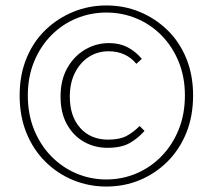

<svg xmlns="http://www.w3.org/2000/svg" viewBox="-20 -672 780 704"><path d="M370 12Q306 12 248.5 -11.5Q191 -35 146.5 -79Q102 -123 77 -184.5Q52 -246 52 -322Q52 -397 77 -458Q102 -519 146.5 -562Q191 -605 248.5 -628.5Q306 -652 370 -652Q435 -652 492 -628.5Q549 -605 593.5 -562Q638 -519 663 -458Q688 -397 688 -322Q688 -246 663 -184.5Q638 -123 593.5 -79Q549 -35 492 -11.5Q435 12 370 12ZM370 -14Q428 -14 480 -36Q532 -58 572 -99Q612 -140 635 -196.5Q658 -253 658 -322Q658 -390 635 -446Q612 -502 572 -542.5Q532 -583 480 -604.5Q428 -626 370 -626Q312 -626 260 -604.5Q208 -583 168 -542.5Q128 -502 105 -446Q82 -390 82 -322Q82 -253 105 -196.5Q128 -140 168 -99Q208 -58 260 -36Q312 -14 370 -14ZM374 -130Q327 -130 288 -152Q249 -174 225.5 -216Q202 -258 202 -318Q202 -379 227 -423Q252 -467 292.5 -490.5Q333 -514 380 -514Q419 -514 449 -498Q479 -482 500 -456L480 -438Q461 -461 435.5 -472.5Q410 -484 378 -484Q338 -484 306 -463.5Q274 -443 255 -405.5Q236 -368 236 -318Q236 -245 274.5 -202.5Q313 -160 376 -160Q418 -160 443 -173Q468 -186 492 -210L510 -192Q485 -164 454.5 -147Q424 -130 374 -130Z"/></svg>

Font: SourceSans3VF
Style: Regular
Weight: 200
Designer: Paul D. Hunt
Foundry: Adobe
Version: Version 3.052;hotconv 1.1.0;makeotfexe 2.6.0